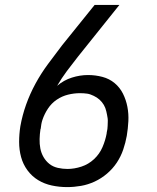

<svg xmlns="http://www.w3.org/2000/svg" viewBox="-20 -755 640 783"><path d="M254 8Q222 8 191.5 1.5Q161 -5 135.5 -20.5Q110 -36 92 -60.5Q74 -85 66 -114.5Q58 -144 58 -176Q58 -208 63 -240Q71 -285 86.5 -328.5Q102 -372 124.5 -413.5Q147 -455 175.5 -493.5Q204 -532 233 -570L366 -735H467L298 -524Q275 -495 253 -465.5Q231 -436 213 -405Q240 -428 273 -438.5Q306 -449 339 -449Q369 -449 397.5 -441.5Q426 -434 447.5 -416Q469 -398 481.5 -373Q494 -348 499.5 -319.5Q505 -291 503.5 -261Q502 -231 497 -201Q492 -173 482.5 -145Q473 -117 456.5 -92Q440 -67 416.5 -47Q393 -27 366 -14.5Q339 -2 310.5 3Q282 8 254 8ZM255 -66Q283 -66 312 -75.5Q341 -85 363.5 -106Q386 -127 398 -155Q410 -183 415 -211V-213Q417 -223 418 -229Q419 -235 419 -242.5Q419 -250 419.5 -257.5Q420 -265 419 -272.5Q418 -280 416.5 -287Q415 -294 413.5 -301Q412 -308 409.5 -314.5Q407 -321 403.5 -327Q400 -333 395.5 -338.5Q391 -344 386 -348.5Q381 -353 375 -357Q369 -361 362.5 -364Q356 -367 349.5 -369.5Q343 -372 336 -373Q329 -374 321.5 -374.5Q314 -375 306 -375Q282 -375 257.5 -369Q233 -363 211.5 -348.5Q190 -334 175.5 -312Q161 -290 153 -266Q150 -257 148.5 -248Q147 -239 146 -230L145 -228Q142 -208 141.5 -188Q141 -168 144.5 -149.5Q148 -131 157.5 -114.5Q167 -98 181.5 -86.5Q196 -75 215.5 -70.5Q235 -66 255 -66Z"/></svg>

Font: Iosevka Extended
Style: Italic
Weight: 400
Width: 7
Italic angle: -9°
Monospace: yes
Designer: Belleve Invis
Foundry: Belleve Invis
Version: Version 32.5.0; ttfautohint (v1.8.4)